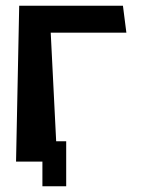

<svg xmlns="http://www.w3.org/2000/svg" viewBox="-20 -545 495 670"><path d="M157 -431 176 -52H211V105H128V19H36L47 -525H409L421 -431Z"/></svg>

Font: OpenDyslexic
Style: Bold
Weight: 800
Designer: Abbie Gonzalez
Version: Version 0.920;hotconv 1.0.109;makeotfexe 2.5.65596